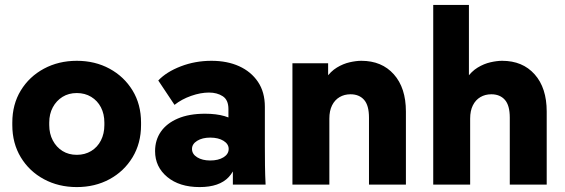

<svg xmlns="http://www.w3.org/2000/svg" viewBox="-20 -750 2294 780"><path d="M292 10Q218 10 158.5 -22Q99 -54 64.5 -111Q30 -168 30 -242V-252Q30 -326 64.5 -382.5Q99 -439 158.5 -471Q218 -503 292 -503Q366 -503 425 -471Q484 -439 518.5 -382.5Q553 -326 553 -252V-242Q553 -168 518.5 -111Q484 -54 425 -22Q366 10 292 10ZM292 -121Q325 -121 350.5 -136.5Q376 -152 390 -179.5Q404 -207 404 -242V-252Q404 -287 390 -314Q376 -341 350.5 -356.5Q325 -372 292 -372Q259 -372 234 -356.5Q209 -341 194.5 -314Q180 -287 180 -252V-242Q180 -207 194.5 -179.5Q209 -152 234 -136.5Q259 -121 292 -121Z M926 0V-145L908 -202V-307Q908 -344 885 -359Q862 -374 829 -374Q795 -374 756.5 -360.5Q718 -347 689 -324L623 -423Q656 -458 714.5 -480.5Q773 -503 839 -503Q903 -503 951.5 -481Q1000 -459 1028 -417.5Q1056 -376 1056 -316V-155Q1056 -116 1056.5 -77.5Q1057 -39 1059 0ZM791 10Q709 10 659.5 -31Q610 -72 610 -136Q610 -181 633.5 -215Q657 -249 702.5 -268.5Q748 -288 813 -288Q904 -288 947.5 -249Q991 -210 991 -145H947Q947 -71 909 -30.5Q871 10 791 10ZM834 -98Q867 -98 888 -111Q909 -124 909 -145Q909 -165 888 -178Q867 -191 834 -191Q802 -191 781 -178Q760 -165 760 -145Q760 -124 781 -111Q802 -98 834 -98Z M1168 0V-493H1313V-355H1273Q1283 -402 1303 -431Q1323 -460 1348.5 -475.5Q1374 -491 1400.5 -497Q1427 -503 1448 -503Q1531 -503 1580 -448Q1629 -393 1629 -297V0H1479V-272Q1479 -322 1459 -344.5Q1439 -367 1404 -367Q1379 -367 1359.5 -355.5Q1340 -344 1329 -322Q1318 -300 1318 -268V0Z M1740 0V-730H1885V-355H1845Q1855 -402 1875 -431Q1895 -460 1920.5 -475.5Q1946 -491 1972.5 -497Q1999 -503 2020 -503Q2103 -503 2152 -448Q2201 -393 2201 -297V0H2051V-272Q2051 -322 2031 -344.5Q2011 -367 1976 -367Q1951 -367 1931.5 -355.5Q1912 -344 1901 -322Q1890 -300 1890 -268V0Z"/></svg>

Font: SUSE Thin ExtraBold
Style: Regular
Weight: 800
Version: Version 1.000